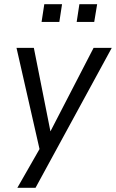

<svg xmlns="http://www.w3.org/2000/svg" viewBox="-20 -719 555 919"><path d="M63 180 178 -21 175 20 59 -490H142L225 -72H212L428 -490H515L150 180ZM347 -614 360 -699H445L431 -614ZM179 -614 192 -699H277L264 -614Z"/></svg>

Font: Nunito Sans 10pt SemiCondensed
Style: Italic
Weight: 400
Width: 4
Italic angle: -9°
Designer: Vernon Adams
Foundry: Vernon Adams
Version: Version 3.101;gftools[0.9.27]